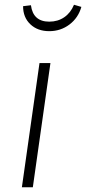

<svg xmlns="http://www.w3.org/2000/svg" viewBox="-20 -787 362 807"><path d="M192 -522 118 0H72L146 -522ZM77 -761 110 -765Q119 -696 187 -696Q223 -696 250 -714.5Q277 -733 291 -767L322 -758Q309 -712 272 -684Q235 -656 187 -656Q138 -656 107.5 -685Q77 -714 77 -761Z"/></svg>

Font: Fira Sans ExtraLight
Style: Italic
Weight: 275
Italic angle: -8°
Designer: Carrois Corporate & Edenspiekermann AG
Foundry: Carrois Corporate GbR & Edenspiekermann AG
Version: Version 4.203